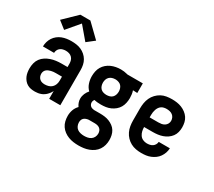

<svg xmlns="http://www.w3.org/2000/svg" viewBox="-174 -1100 1847 1659"><g transform="rotate(30 750.0 -270.5)"><path d="M189 8Q169 8 150 4.5Q131 1 114 -9Q97 -19 84.5 -34.5Q72 -50 64.5 -67.5Q57 -85 54 -104.5Q51 -124 51 -143Q51 -170 57.5 -196Q64 -222 79.5 -243Q95 -264 117.5 -278.5Q140 -293 165 -301.5Q190 -310 216.5 -313.5Q243 -317 269 -317H330V-351Q330 -368 325 -383.5Q320 -399 308.5 -410.5Q297 -422 281 -427Q265 -432 248 -432Q234 -432 219.5 -428.5Q205 -425 193 -416Q181 -407 174.5 -393Q168 -379 168 -365H57Q57 -388 63.5 -411Q70 -434 83 -454Q96 -474 115 -489Q134 -504 156 -512.5Q178 -521 201.5 -524.5Q225 -528 248 -528Q273 -528 298 -524.5Q323 -521 345.5 -511Q368 -501 387 -484.5Q406 -468 418.5 -446.5Q431 -425 436 -400.5Q441 -376 441 -351V0H330V-78Q325 -68 323.5 -65.5Q322 -63 319 -58.5Q316 -54 312.5 -49.5Q309 -45 305.5 -41Q302 -37 298 -33Q294 -29 290 -25.5Q286 -22 281.5 -19Q277 -16 272.5 -13Q268 -10 263 -7.5Q258 -5 253 -3Q248 -1 242.5 0.5Q237 2 232 3.5Q227 5 221.5 5.5Q216 6 210.5 6.5Q205 7 199.5 7.5Q194 8 189 8ZM234 -88Q253 -88 271.5 -93.5Q290 -99 303.5 -112Q317 -125 323.5 -143Q330 -161 330 -180V-221H269Q257 -221 245.5 -220Q234 -219 222.5 -216Q211 -213 200 -208.5Q189 -204 180 -196Q171 -188 166.5 -177Q162 -166 162 -154Q162 -140 167 -127Q172 -114 182.5 -104.5Q193 -95 206.5 -91.5Q220 -88 234 -88ZM144 -580 70 -638 200 -764H300L430 -638L356 -580L250 -705Z M750 223Q724 223 698.5 219.5Q673 216 649 207Q625 198 604 182.5Q583 167 568.5 145.5Q554 124 548 98.5Q542 73 542 47Q542 16 552.5 -13.5Q563 -43 585 -65Q574 -80 567.5 -98.5Q561 -117 561 -136Q561 -162 571 -185.5Q581 -209 598 -228Q573 -252 562 -285.5Q551 -319 551 -354Q551 -378 556 -402.5Q561 -427 573.5 -448Q586 -469 604.5 -485Q623 -501 645.5 -511Q668 -521 692.5 -525.5Q717 -530 741 -530Q757 -530 772.5 -528Q788 -526 803 -522L811 -520H964V-424L920 -426Q926 -409 928.5 -390.5Q931 -372 931 -354Q931 -330 926 -305.5Q921 -281 909 -260Q897 -239 878 -223Q859 -207 836.5 -197Q814 -187 790 -183.5Q766 -180 741 -180Q724 -180 707 -181.5Q690 -183 674 -187Q669 -181 666 -173Q663 -165 663 -157Q663 -147 667 -138Q671 -129 678 -123Q685 -117 694 -114Q703 -111 713 -110Q713 -110 713.5 -110Q714 -110 715 -110Q717 -110 720 -110Q723 -110 725 -110H775Q798 -110 821 -107Q844 -104 865.5 -95.5Q887 -87 906 -73Q925 -59 937 -39.5Q949 -20 954 3Q959 26 959 49Q959 75 952.5 100Q946 125 931.5 146.5Q917 168 896 183Q875 198 851 207Q827 216 801.5 219.5Q776 223 750 223ZM741 -276Q757 -276 772.5 -280.5Q788 -285 799 -296Q810 -307 815 -322.5Q820 -338 820 -354Q820 -369 815.5 -383.5Q811 -398 801.5 -409Q792 -420 777.5 -425.5Q763 -431 748 -432H741Q741 -432 740.5 -432Q740 -432 740 -432Q725 -432 709.5 -427Q694 -422 683 -411Q672 -400 667 -385Q662 -370 662 -354Q662 -338 667 -322.5Q672 -307 683 -296Q694 -285 709.5 -280.5Q725 -276 741 -276ZM750 127Q768 127 785.5 123.5Q803 120 817.5 110Q832 100 840 83.5Q848 67 848 49Q848 35 843 22Q838 9 827 0.5Q816 -8 802.5 -11Q789 -14 775 -14H725Q723 -14 721 -14Q719 -14 717 -14Q705 -13 693 -9Q681 -5 671.5 3Q662 11 658 23Q654 35 654 47Q654 65 661.5 82Q669 99 683 109Q697 119 715 123Q733 127 750 127Z M1252 8Q1225 8 1197.5 3Q1170 -2 1146 -15Q1122 -28 1103 -48Q1084 -68 1072 -93Q1060 -118 1055.5 -145.5Q1051 -173 1051 -200V-320Q1051 -348 1055.5 -375Q1060 -402 1071.5 -427Q1083 -452 1102.5 -472.5Q1122 -493 1146 -506Q1170 -519 1197.5 -523.5Q1225 -528 1253 -528Q1277 -528 1301.5 -524.5Q1326 -521 1348.5 -512Q1371 -503 1391 -488Q1411 -473 1424.5 -453Q1438 -433 1443.5 -409Q1449 -385 1449 -360Q1449 -336 1443 -312Q1437 -288 1422.5 -268.5Q1408 -249 1387.5 -235Q1367 -221 1344 -213Q1321 -205 1296.5 -202Q1272 -199 1248 -199H1162Q1162 -179 1166.5 -159Q1171 -139 1182.5 -122Q1194 -105 1213 -96.5Q1232 -88 1252 -88Q1267 -88 1281.5 -91Q1296 -94 1308 -102Q1320 -110 1327.5 -123Q1335 -136 1336 -151H1447Q1446 -127 1438.5 -105Q1431 -83 1417.5 -63.5Q1404 -44 1385 -30Q1366 -16 1344 -7Q1322 2 1299 5Q1276 8 1252 8ZM1248 -295Q1264 -295 1279.5 -297.5Q1295 -300 1308.5 -308.5Q1322 -317 1330 -331Q1338 -345 1338 -361Q1338 -377 1331.5 -391.5Q1325 -406 1312.5 -415.5Q1300 -425 1284.5 -428.5Q1269 -432 1253 -432Q1240 -432 1226.5 -429Q1213 -426 1201.5 -418Q1190 -410 1182.5 -398.5Q1175 -387 1170.5 -374Q1166 -361 1164 -347.5Q1162 -334 1162 -320V-295Z"/></g></svg>

Font: Iosevka Julsh Curly
Style: Bold
Weight: 700
Designer: Belleve Invis
Foundry: Belleve Invis
Version: Version 15.0.2; ttfautohint (v1.8.4)